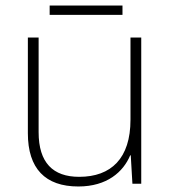

<svg xmlns="http://www.w3.org/2000/svg" viewBox="-20 -666 622 696"><path d="M424 -646H160V-612H424ZM492 -530H453V-232C453 -92 383 -25 267 -25C172 -25 120 -76 120 -187V-530H81V-183C81 -55 144 10 264 10C368 10 427 -43 452 -103H454L460 0H492Z"/></svg>

Font: Noto Sans Gurmukhi UI ExtraLight
Style: Regular
Weight: 200
Designer: Jelle Bosma - Monotype Design Team
Foundry: Monotype Imaging Inc.
Version: Version 2.004